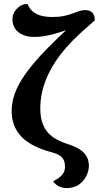

<svg xmlns="http://www.w3.org/2000/svg" viewBox="-20 -764 500 972"><path d="M318 188Q273 188 249 154Q268 144 281 134Q294 124 301.5 111Q309 98 309 81Q309 62 303.5 48.5Q298 35 284.5 25Q271 15 245 8L218 0Q173 -14 139.5 -33Q106 -52 83.5 -77.5Q61 -103 50 -134Q39 -165 39 -202Q39 -246 55.5 -292Q72 -338 110 -391.5Q148 -445 212 -511Q276 -577 370 -662L359 -628Q308 -607 253.5 -592Q199 -577 155 -577Q120 -577 95 -588Q70 -599 56.5 -619Q43 -639 43 -667Q43 -697 66 -720.5Q89 -744 119 -744Q129 -721 145 -706.5Q161 -692 186.5 -685Q212 -678 247 -678Q279 -678 302.5 -683Q326 -688 345 -695Q365 -702 380.5 -707.5Q396 -713 410 -713Q435 -713 447.5 -700Q460 -687 460 -661L398 -606Q352 -565 316.5 -524.5Q281 -484 256 -444.5Q231 -405 215 -366.5Q199 -328 191.5 -290.5Q184 -253 184 -215Q184 -180 191.5 -152.5Q199 -125 214 -103.5Q229 -82 254 -66Q279 -50 313 -38L331 -32Q356 -24 374.5 -13.5Q393 -3 405.5 10.5Q418 24 424 40Q430 56 430 75Q430 101 417 127Q404 153 379.5 170.5Q355 188 318 188Z"/></svg>

Font: Arima Thin
Style: Regular
Weight: 100
Designer: Joana Correia and Natanael Gama
Foundry: NDISCOVER
Version: Version 1.101;gftools[0.9.23]